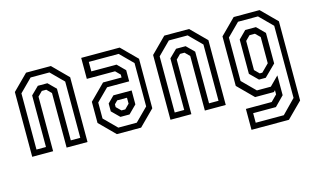

<svg xmlns="http://www.w3.org/2000/svg" viewBox="-88 -796 2060 1251"><g transform="rotate(-15 942.0 -170.0)"><path d="M47.5 0V-437L150.5 -540H317.5L420.5 -437V0H279.5V-368L249 -398.5H219L188.5 -368V0ZM86.5 -38.5H150.5V-386.5L202.5 -437.5H267L318 -387V-38.5H382V-418L298 -502H171L86.5 -417.5Z M618.5 0 515.5 -103V-245.5L618.5 -348.5H743.5V-368L713 -398.5H522.5V-540H782L885 -437V-103L782 0ZM638.5 -38.5H763L849.5 -125V-417.5L765 -502H563.5V-438H733.5L785 -386.5V-311.5H636L554.5 -230.5V-122.5ZM670 -102.5 618.5 -153.5V-206.5L662 -250H785V-156L731.5 -102.5ZM687.5 -141.5H713L743.5 -172V-212H677.5L656.5 -191V-172Z M980 0V-437L1083 -540H1250L1353 -437V0H1212V-368L1181.5 -398.5H1151.5L1121 -368V0ZM1019 -38.5H1083V-386.5L1135 -437.5H1199.5L1250.5 -387V-38.5H1314.5V-418L1230.5 -502H1103.5L1019 -417.5Z M1473 200V59H1647L1687.5 18.5V-10L1677.5 0H1551L1448 -103V-437L1551 -540H1725.5L1828.5 -437V97L1725.5 200ZM1511.5 162.5H1701L1791.5 70V-416.5L1705 -503H1570.5L1486.5 -419V-126L1573.5 -39H1667.5L1727.5 -99V34.5L1665 98H1511.5ZM1605 -103.5 1551 -157V-388L1602 -439H1674L1727.5 -385.5V-179.5L1650.5 -103.5ZM1620 -141.5H1637.5L1687.5 -191.5V-368.5L1656.5 -399H1620L1589.5 -368.5V-172Z"/></g></svg>

Font: Tourney Condensed
Style: Regular
Weight: 400
Width: 3
Designer: Tyler Finck
Foundry: Etcetera Type Co
Version: Version 1.010; ttfautohint (v1.8.3)